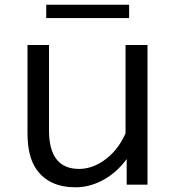

<svg xmlns="http://www.w3.org/2000/svg" viewBox="-20 -755 740 811"><path d="M96.2 -564.9H187V-204.1Q187 -41.5 314 -41.5Q364.3 -41.5 412.6 -72.8Q476.1 -114.3 510.3 -191.9V-564.9H603V24.9H515.1V-83Q470.7 -22.9 410.2 8.3Q356 36.1 299.3 36.1Q187.5 36.1 134.3 -39.1Q96.2 -92.8 96.2 -191.9ZM175.3 -734.9H525.4V-678.7H175.3Z"/></svg>

Font: BIZ UDPGothic
Style: Regular
Weight: 400
Designer: TypeBank Co., Ltd.
Foundry: Morisawa Inc.
Version: Version 1.051